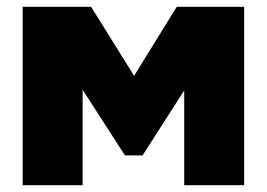

<svg xmlns="http://www.w3.org/2000/svg" viewBox="-20 -547 788 567"><path d="M47 0V-527H249L376 -323L502 -527H701V0H524V-280L401 -88H349L224 -282V0Z"/></svg>

Font: Onest Black
Style: Regular
Weight: 900
Designer: Dmitri Voloshin, Andrey Kudryavtsev
Foundry: Dmitri Voloshin, Andrey Kudryavtsev
Version: Version 1.000;gftools[0.9.33]